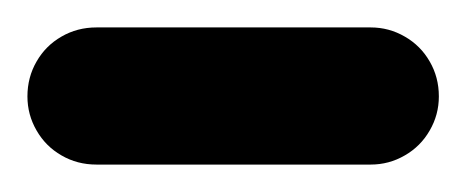

<svg xmlns="http://www.w3.org/2000/svg" viewBox="-120 -220 340 140"><g transform="rotate(90 50.0 -150.0)"><path d="M0 -50.3H100V-250.3H0ZM50.3 -100Q36.3 -100 24.8 -93.3Q13.3 -86.7 6.7 -75.2Q0 -63.7 0 -50.3Q0 -36.3 6.7 -24.8Q13.3 -13.3 24.8 -6.7Q36.3 0 50.3 0Q63.7 0 75.2 -6.7Q86.7 -13.3 93.3 -24.8Q100 -36.3 100 -50.3Q100 -63.7 93.3 -75.2Q86.7 -86.7 75.2 -93.3Q63.7 -100 50.3 -100ZM50.3 -300Q36.3 -300 24.8 -293.3Q13.3 -286.7 6.7 -275.2Q0 -263.7 0 -250.3Q0 -236.3 6.7 -224.8Q13.3 -213.3 24.8 -206.7Q36.3 -200 50.3 -200Q63.7 -200 75.2 -206.7Q86.7 -213.3 93.3 -224.8Q100 -236.3 100 -250.3Q100 -263.7 93.3 -275.2Q86.7 -286.7 75.2 -293.3Q63.7 -300 50.3 -300Z"/></g></svg>

Font: Wavefont Thin
Style: Regular
Weight: 100
Monospace: yes
Version: Version 3.005;gftools[0.9.33]